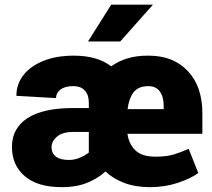

<svg xmlns="http://www.w3.org/2000/svg" viewBox="-20 -770 885 800"><path d="M604.5 9.8Q544.9 9.8 498.3 -7.6Q451.7 -24.9 419.4 -55.7Q392.6 -29.8 347.2 -10Q301.8 9.8 236.8 9.8Q136.7 9.8 83.3 -35.9Q29.8 -81.5 29.8 -158.2Q29.8 -235.4 94.2 -277.6Q158.7 -319.8 283.7 -319.8H350.1V-342.3Q350.1 -374.5 333.5 -392.8Q316.9 -411.1 285.2 -411.1Q250 -411.1 231.7 -396.7Q213.4 -382.3 213.4 -361.3L48.3 -370.6Q48.3 -419.4 77.6 -457Q106.9 -494.6 160.9 -516.4Q214.8 -538.1 287.6 -538.1Q385.7 -538.1 443.4 -493.7Q472.7 -515.1 511.7 -526.9Q550.8 -538.6 599.1 -538.1Q702.6 -538.1 762.9 -473.6Q823.2 -409.2 823.2 -298.8V-212.4H511.2Q516.6 -170.4 543.9 -143.8Q571.3 -117.2 627.4 -117.2Q674.8 -117.2 705.3 -126.7Q735.8 -136.2 766.1 -149.9L806.2 -49.3Q775.9 -26.4 721.4 -8.3Q667 9.8 604.5 9.8ZM599.1 -411.1Q555.7 -411.1 536.1 -384.8Q516.6 -358.4 511.7 -315.4H662.1V-328.1Q662.1 -367.2 645.8 -389.2Q629.4 -411.1 599.1 -411.1ZM268.1 -103.5Q289.6 -103.5 311.8 -112.5Q334 -121.6 350.1 -134.3V-218.8V-220.2H284.7Q240.2 -220.2 217.5 -200.7Q194.8 -181.2 194.8 -156.2Q194.8 -131.8 212.6 -117.7Q230.5 -103.5 268.1 -103.5ZM346.7 -597.2 443.4 -750.5H617.2L481 -597.2Z"/></svg>

Font: Vazirmatn FD Black
Style: Regular
Weight: 900
Designer: Saber Rastikerdar
Foundry: Saber Rastikerdar
Version: Version 33.003